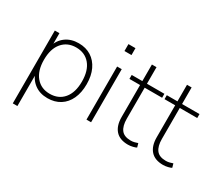

<svg xmlns="http://www.w3.org/2000/svg" viewBox="-147 -1009 1724 1516"><g transform="rotate(30 715.0 -251.0)"><path d="M85 180V-484H127V-358H116Q133 -420 181.5 -456Q230 -492 300 -492Q366 -492 414 -461.5Q462 -431 488.5 -375Q515 -319 515 -242Q515 -166 489 -109.5Q463 -53 414.5 -22.5Q366 8 300 8Q230 8 181.5 -28.5Q133 -65 116 -126H127V180ZM299 -31Q379 -31 425.5 -86.5Q472 -142 472 -242Q472 -342 425.5 -397.5Q379 -453 299 -453Q220 -453 173 -397.5Q126 -342 126 -242Q126 -142 173 -86.5Q220 -31 299 -31Z M642 -619V-682H706V-619ZM653 0V-484H695V0Z M1035 8Q959 8 921 -35Q883 -78 883 -156V-448H786V-484H883V-635H925V-484H1084V-448H925V-165Q925 -100 951 -65.5Q977 -31 1038 -31Q1056 -31 1072.5 -35.5Q1089 -40 1100 -44L1110 -9Q1101 -3 1078 2.5Q1055 8 1035 8Z M1355 8Q1279 8 1241 -35Q1203 -78 1203 -156V-448H1106V-484H1203V-635H1245V-484H1404V-448H1245V-165Q1245 -100 1271 -65.5Q1297 -31 1358 -31Q1376 -31 1392.5 -35.5Q1409 -40 1420 -44L1430 -9Q1421 -3 1398 2.5Q1375 8 1355 8Z"/></g></svg>

Font: Nunito Sans 12pt ExtraLight 12pt ExtraLight
Style: Regular
Weight: 250
Version: Version 3.101;gftools[0.9.27]